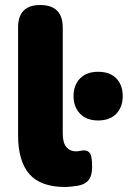

<svg xmlns="http://www.w3.org/2000/svg" viewBox="-20 -734 509 765"><path d="M239 11Q142 11 97 -40.5Q52 -92 52 -196V-624Q52 -714 140 -714Q230 -714 230 -624V-202Q230 -165 244.5 -148Q259 -131 282 -131Q289 -131 297 -132.5Q305 -134 313 -135Q331 -135 339 -122.5Q347 -110 347 -69Q347 -34 333 -16.5Q319 1 290 6Q282 7 267 9Q252 11 239 11ZM371 -254Q325 -254 299 -281Q273 -308 273 -351Q273 -395 299 -421.5Q325 -448 371 -448Q418 -448 443.5 -421.5Q469 -395 469 -351Q469 -308 443.5 -281Q418 -254 371 -254Z"/></svg>

Font: Chiron GoRound TC H
Style: Regular
Weight: 900
Designer: Ryoko NISHIZUKA 西塚涼子 (kana, bopomofo & ideographs); Paul D. Hunt (Latin, Greek & Cyrillic); Sandoll Communications 산돌커뮤니
Foundry: Adobe
Version: Version 1.000;hotconv 1.1.1;makeotfexe 2.6.0